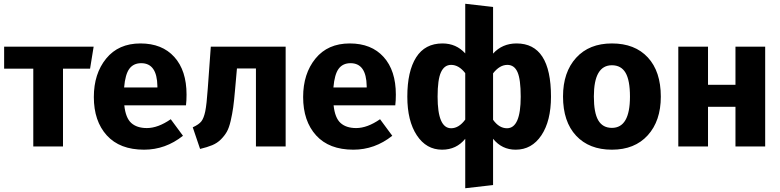

<svg xmlns="http://www.w3.org/2000/svg" viewBox="-20 -779 4150 1021"><path d="M478 -531 459 -414H315V0H157V-414H2V-531Z M972 -276Q972 -243 969 -219H641Q648 -152 678 -125Q708 -98 761 -98Q820 -98 888 -145L953 -57Q860 17 746 17Q617 17 548 -59Q479 -135 479 -263Q479 -387 544.5 -467.5Q610 -548 727 -548Q842 -548 907 -476Q972 -404 972 -276ZM817 -314V-321Q815 -443 731 -443Q690 -443 668 -413.5Q646 -384 640 -314Z M1101 -531H1499V0H1341V-415H1240L1230 -302Q1225 -243 1220 -207.5Q1215 -172 1206.5 -135.5Q1198 -99 1186 -78Q1174 -57 1154.5 -37.5Q1135 -18 1108.5 -7Q1082 4 1044 13L1005 -102Q1038 -117 1051 -134Q1064 -151 1071.5 -187Q1079 -223 1085 -310Z M2085 -276Q2085 -243 2082 -219H1754Q1761 -152 1791 -125Q1821 -98 1874 -98Q1933 -98 2001 -145L2066 -57Q1973 17 1859 17Q1730 17 1661 -59Q1592 -135 1592 -263Q1592 -387 1657.5 -467.5Q1723 -548 1840 -548Q1955 -548 2020 -476Q2085 -404 2085 -276ZM1930 -314V-321Q1928 -443 1844 -443Q1803 -443 1781 -413.5Q1759 -384 1753 -314Z M2727 -548Q2910 -548 2910 -265Q2910 -136 2859 -59.5Q2808 17 2722 17Q2649 17 2602 -41V205L2454 222V-41Q2407 17 2331 17Q2247 17 2196.5 -59.5Q2146 -136 2146 -265Q2146 -400 2193 -474Q2240 -548 2333 -548Q2406 -548 2454 -495V-759L2602 -742V-494Q2651 -548 2727 -548ZM2379 -97Q2420 -97 2454 -143V-390Q2420 -434 2379 -434Q2343 -434 2325 -395Q2307 -356 2307 -265Q2307 -97 2379 -97ZM2676 -97Q2749 -97 2749 -265Q2749 -357 2732 -395.5Q2715 -434 2678 -434Q2637 -434 2602 -389V-142Q2634 -97 2676 -97Z M3234 -548Q3356 -548 3425 -473.5Q3494 -399 3494 -265Q3494 -136 3424.5 -59.5Q3355 17 3234 17Q3113 17 3043.5 -57.5Q2974 -132 2974 -266Q2974 -395 3043.5 -471.5Q3113 -548 3234 -548ZM3234 -432Q3138 -432 3138 -266Q3138 -179 3161.5 -139Q3185 -99 3234 -99Q3330 -99 3330 -265Q3330 -352 3306.5 -392Q3283 -432 3234 -432Z M3891 0V-211H3745V0H3587V-531H3745V-328H3891V-531H4049V0Z"/></svg>

Font: Fira Sans
Style: Bold
Weight: 700
Designer: bBox Type GmbH & Carrois Corporate GbR & Edenspiekermann AG
Foundry: bBox Type GmbH & Carrois Corporate GbR & Edenspiekermann AG
Version: Version 4.301;PS 004.301;hotconv 1.0.88;makeotf.lib2.5.64775